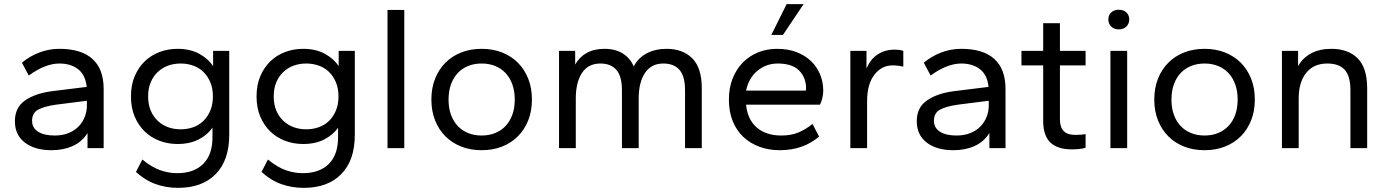

<svg xmlns="http://www.w3.org/2000/svg" viewBox="-20 -716 6707 928"><path d="M229 10Q148 10 100 -27Q52 -64 52 -130Q52 -196 100.5 -230Q149 -264 229 -275L399 -296Q393 -354 357.5 -381.5Q322 -409 267 -409Q199 -409 119 -351L86 -413Q123 -444 169.5 -462Q216 -480 267 -480Q373 -480 427 -431Q481 -382 481 -286V0H403V-73Q377 -31 332 -10.5Q287 10 229 10ZM244 -61Q282 -61 311.5 -73Q341 -85 360.5 -105.5Q380 -126 390 -152Q400 -178 400 -206V-229L250 -210Q194 -202 164.5 -186Q135 -170 135 -132Q135 -98 164 -79.5Q193 -61 244 -61Z M838 -20Q792 -20 751 -35.5Q710 -51 679.5 -80.5Q649 -110 631 -152.5Q613 -195 613 -250Q613 -305 631 -347.5Q649 -390 679.5 -419.5Q710 -449 751 -464.5Q792 -480 838 -480Q900 -480 944 -455.5Q988 -431 1010 -396V-470H1088V-65Q1088 59 1022.5 125.5Q957 192 841 192Q784 192 733 174Q682 156 637 115L668 55Q713 92 754 106.5Q795 121 837 121Q917 121 962 76.5Q1007 32 1007 -53V-99Q984 -65 941 -42.5Q898 -20 838 -20ZM853 -91Q885 -91 913.5 -101Q942 -111 963 -131.5Q984 -152 996.5 -181.5Q1009 -211 1009 -250Q1009 -289 996.5 -318.5Q984 -348 963 -368.5Q942 -389 913.5 -399Q885 -409 853 -409Q821 -409 793 -399Q765 -389 743 -368.5Q721 -348 708.5 -318.5Q696 -289 696 -250Q696 -211 708.5 -181.5Q721 -152 743 -131.5Q765 -111 793 -101Q821 -91 853 -91Z M1445 -20Q1399 -20 1358 -35.5Q1317 -51 1286.5 -80.5Q1256 -110 1238 -152.5Q1220 -195 1220 -250Q1220 -305 1238 -347.5Q1256 -390 1286.5 -419.5Q1317 -449 1358 -464.5Q1399 -480 1445 -480Q1507 -480 1551 -455.5Q1595 -431 1617 -396V-470H1695V-65Q1695 59 1629.5 125.5Q1564 192 1448 192Q1391 192 1340 174Q1289 156 1244 115L1275 55Q1320 92 1361 106.5Q1402 121 1444 121Q1524 121 1569 76.5Q1614 32 1614 -53V-99Q1591 -65 1548 -42.5Q1505 -20 1445 -20ZM1460 -91Q1492 -91 1520.5 -101Q1549 -111 1570 -131.5Q1591 -152 1603.5 -181.5Q1616 -211 1616 -250Q1616 -289 1603.5 -318.5Q1591 -348 1570 -368.5Q1549 -389 1520.5 -399Q1492 -409 1460 -409Q1428 -409 1400 -399Q1372 -389 1350 -368.5Q1328 -348 1315.5 -318.5Q1303 -289 1303 -250Q1303 -211 1315.5 -181.5Q1328 -152 1350 -131.5Q1372 -111 1400 -101Q1428 -91 1460 -91Z M1853 0V-668H1934V0Z M2308 10Q2254 10 2209.5 -7.5Q2165 -25 2133 -57Q2101 -89 2083 -134Q2065 -179 2065 -235Q2065 -291 2083 -336Q2101 -381 2133 -413Q2165 -445 2209.5 -462.5Q2254 -480 2308 -480Q2362 -480 2406.5 -462.5Q2451 -445 2483 -413Q2515 -381 2533 -336Q2551 -291 2551 -235Q2551 -179 2533 -134Q2515 -89 2483 -57Q2451 -25 2406.5 -7.5Q2362 10 2308 10ZM2308 -61Q2344 -61 2373.5 -73Q2403 -85 2424 -107.5Q2445 -130 2456.5 -162Q2468 -194 2468 -235Q2468 -275 2456.5 -307.5Q2445 -340 2424 -362.5Q2403 -385 2373.5 -397Q2344 -409 2308 -409Q2272 -409 2242.5 -397Q2213 -385 2192 -362.5Q2171 -340 2159.5 -307.5Q2148 -275 2148 -235Q2148 -194 2159.5 -162Q2171 -130 2192 -107.5Q2213 -85 2242.5 -73Q2272 -61 2308 -61Z M3291 0V-280Q3291 -348 3264 -378.5Q3237 -409 3186 -409Q3128 -409 3097.5 -363.5Q3067 -318 3067 -240V0H2986V-280Q2986 -348 2959 -378.5Q2932 -409 2882 -409Q2823 -409 2793 -363.5Q2763 -318 2763 -240V0H2682V-470H2760V-404Q2780 -440 2815.5 -460Q2851 -480 2902 -480Q2954 -480 2990 -457.5Q3026 -435 3043 -395Q3065 -437 3106.5 -458.5Q3148 -480 3202 -480Q3280 -480 3326 -434Q3372 -388 3372 -289V0Z M3749 10Q3696 10 3651 -6.5Q3606 -23 3573 -54Q3540 -85 3521.5 -130.5Q3503 -176 3503 -235Q3503 -291 3521 -336.5Q3539 -382 3570.5 -414Q3602 -446 3644.5 -463Q3687 -480 3736 -480Q3788 -480 3829 -464.5Q3870 -449 3899 -421.5Q3928 -394 3943.5 -357Q3959 -320 3959 -277Q3959 -261 3954.5 -241.5Q3950 -222 3943 -210H3586Q3593 -138 3638 -99.5Q3683 -61 3756 -61Q3803 -61 3838.5 -75.5Q3874 -90 3907 -117L3939 -56Q3862 10 3749 10ZM3739 -409Q3684 -409 3641.5 -374.5Q3599 -340 3586 -278H3875Q3876 -281 3876 -288Q3876 -342 3842 -375.5Q3808 -409 3739 -409ZM3708 -547 3782 -696H3864L3764 -547Z M4090 0V-470H4168V-384Q4186 -429 4221.5 -452.5Q4257 -476 4302 -476Q4316 -476 4327.5 -474.5Q4339 -473 4346 -470V-394Q4320 -400 4294 -400Q4241 -400 4206 -354.5Q4171 -309 4171 -227V0Z M4588 10Q4507 10 4459 -27Q4411 -64 4411 -130Q4411 -196 4459.5 -230Q4508 -264 4588 -275L4758 -296Q4752 -354 4716.5 -381.5Q4681 -409 4626 -409Q4558 -409 4478 -351L4445 -413Q4482 -444 4528.5 -462Q4575 -480 4626 -480Q4732 -480 4786 -431Q4840 -382 4840 -286V0H4762V-73Q4736 -31 4691 -10.5Q4646 10 4588 10ZM4603 -61Q4641 -61 4670.5 -73Q4700 -85 4719.5 -105.5Q4739 -126 4749 -152Q4759 -178 4759 -206V-229L4609 -210Q4553 -202 4523.5 -186Q4494 -170 4494 -132Q4494 -98 4523 -79.5Q4552 -61 4603 -61Z M5161 6Q5091 6 5056.5 -27.5Q5022 -61 5022 -132V-400H4917V-470H5022V-604H5103V-470H5227V-400H5103V-138Q5103 -64 5176 -64Q5188 -64 5203 -65Q5218 -66 5227 -68V-2Q5216 2 5197.5 4Q5179 6 5161 6Z M5347 0V-470H5428V0ZM5387 -574Q5365 -574 5351 -587.5Q5337 -601 5337 -622Q5337 -643 5351 -656Q5365 -669 5387 -669Q5410 -669 5424 -656Q5438 -643 5438 -622Q5438 -601 5424 -587.5Q5410 -574 5387 -574Z M5802 10Q5748 10 5703.5 -7.5Q5659 -25 5627 -57Q5595 -89 5577 -134Q5559 -179 5559 -235Q5559 -291 5577 -336Q5595 -381 5627 -413Q5659 -445 5703.5 -462.5Q5748 -480 5802 -480Q5856 -480 5900.5 -462.5Q5945 -445 5977 -413Q6009 -381 6027 -336Q6045 -291 6045 -235Q6045 -179 6027 -134Q6009 -89 5977 -57Q5945 -25 5900.5 -7.5Q5856 10 5802 10ZM5802 -61Q5838 -61 5867.5 -73Q5897 -85 5918 -107.5Q5939 -130 5950.5 -162Q5962 -194 5962 -235Q5962 -275 5950.5 -307.5Q5939 -340 5918 -362.5Q5897 -385 5867.5 -397Q5838 -409 5802 -409Q5766 -409 5736.5 -397Q5707 -385 5686 -362.5Q5665 -340 5653.5 -307.5Q5642 -275 5642 -235Q5642 -194 5653.5 -162Q5665 -130 5686 -107.5Q5707 -85 5736.5 -73Q5766 -61 5802 -61Z M6507 0V-280Q6507 -348 6479.5 -378.5Q6452 -409 6395 -409Q6329 -409 6293 -363.5Q6257 -318 6257 -240V0H6176V-470H6254V-396Q6275 -435 6316 -457.5Q6357 -480 6415 -480Q6496 -480 6542 -434Q6588 -388 6588 -289V0Z"/></svg>

Font: Gantari
Style: Regular
Weight: 400
Designer: Anugrah Pasau
Foundry: Lafontype
Version: Version 1.000; ttfautohint (v1.8.4)